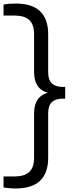

<svg xmlns="http://www.w3.org/2000/svg" viewBox="-38 -838 408 1088"><path d="M51.5 230Q32 230 14 228.2Q-4 226.5 -18 224.5V162H43Q99.5 162 127.2 137Q155 112 155 56V-191.5Q155 -248.5 179.8 -279.5Q204.5 -310.5 259 -317.5V-307Q204.5 -314.5 179.8 -345.2Q155 -376 155 -433V-644Q155 -700.5 127.2 -725.2Q99.5 -750 43 -750H-18V-812.5Q-4 -815 14 -816.5Q32 -818 51.5 -818Q143 -818 189 -774.2Q235 -730.5 235 -643.5V-428.5Q235 -385.5 256 -365.5Q277 -345.5 317.5 -345.5H331.5V-279H317.5Q277 -279 256 -259.2Q235 -239.5 235 -196V55.5Q235 142.5 189 186.2Q143 230 51.5 230Z"/></svg>

Font: Encode Sans Condensed Thin
Style: Regular
Weight: 400
Version: Version 3.002